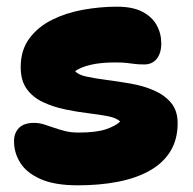

<svg xmlns="http://www.w3.org/2000/svg" viewBox="-20 -545 577 575"><path d="M213 10Q144 10 102 -8.5Q60 -27 41 -57Q22 -87 22 -122Q22 -147 37 -162Q52 -177 82 -177Q97 -177 111.5 -172.5Q126 -168 141.5 -162.5Q157 -157 175 -152.5Q193 -148 215 -148Q267 -148 296 -157.5Q325 -167 340 -181Q329 -192 303 -197Q277 -202 243.5 -206Q210 -210 174.5 -217.5Q139 -225 109 -239Q79 -253 60.5 -278Q42 -303 42 -344Q42 -395 68 -430Q94 -465 136.5 -486Q179 -507 230 -516Q281 -525 330 -525Q377 -525 406 -510Q435 -495 449 -470Q463 -445 463 -415Q463 -386 449.5 -369Q436 -352 412 -352Q395 -352 383.5 -353.5Q372 -355 359.5 -356.5Q347 -358 325 -358Q282 -358 252 -351Q222 -344 205 -332Q214 -321 239.5 -315.5Q265 -310 300 -305.5Q335 -301 372 -294.5Q409 -288 440.5 -274.5Q472 -261 492 -237.5Q512 -214 512 -176Q512 -127 490 -91.5Q468 -56 427.5 -33.5Q387 -11 332.5 -0.5Q278 10 213 10Z"/></svg>

Font: Shantell Sans ExtraBold
Style: Regular
Weight: 800
Designer: Stephen Nixon, Anya Danilova, Shantell Martin
Foundry: Arrow Type
Version: Version 1.011;[c5ecc13dd]